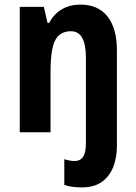

<svg xmlns="http://www.w3.org/2000/svg" viewBox="-20 -576 593 836"><path d="M335 240Q316 240 296 237.5Q276 235 260 229V117Q283 125 306 125Q329 125 341.5 107Q354 89 354 49V-326Q354 -440 289 -440Q241 -440 220.5 -401Q200 -362 200 -262V0H66V-546H171L187 -476H194Q215 -516 250 -536Q285 -556 330 -556Q407 -556 448 -504.5Q489 -453 489 -356V60Q489 110 473 151Q457 192 423.5 216Q390 240 335 240Z"/></svg>

Font: Noto Sans Gujarati Condensed
Style: Bold
Weight: 700
Width: 3
Designer: Jelle Bosma - Monotype Design Team, Universal Thirst
Foundry: Monotype Imaging Inc.
Version: Version 2.106; ttfautohint (v1.8.4.7-5d5b)